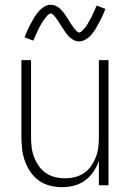

<svg xmlns="http://www.w3.org/2000/svg" viewBox="-20 -770 540 798"><path d="M237 8Q212 8 187 1.5Q162 -5 141.5 -19.5Q121 -34 106.5 -55.5Q92 -77 83.5 -100.5Q75 -124 72 -149.5Q69 -175 69 -200V-520H109V-200Q109 -179 111.5 -158Q114 -137 121.5 -117.5Q129 -98 141 -80.5Q153 -63 170.5 -51Q188 -39 208.5 -34Q229 -29 250 -29Q271 -29 291.5 -34Q312 -39 329.5 -51Q347 -63 359 -80.5Q371 -98 378.5 -117.5Q386 -137 388.5 -158Q391 -179 391 -200V-520H431V0H391V-102Q383 -78 368.5 -56.5Q354 -35 333.5 -20Q313 -5 288 1.5Q263 8 237 8ZM309 -598Q302 -598 295 -600Q288 -602 282 -606Q276 -610 270.5 -614.5Q265 -619 260.5 -624.5Q256 -630 252 -636Q248 -642 244 -648Q240 -654 236 -660Q232 -666 228 -672.5Q224 -679 219.5 -685.5Q215 -692 211.5 -697Q208 -702 202 -708Q196 -714 191 -714Q187 -714 184 -711.5Q181 -709 178 -706.5Q175 -704 171.5 -699Q168 -694 166 -692Q164 -690 162.5 -687.5Q161 -685 159 -682.5Q157 -680 155.5 -677Q154 -674 152 -671Q150 -668 148 -664.5Q146 -661 144 -657Q142 -653 140 -649Q138 -645 136 -640.5Q134 -636 132 -631.5Q130 -627 127.5 -622Q125 -617 123 -612Q121 -607 118 -601L82 -615Q86 -625 89.5 -633.5Q93 -642 96.5 -649.5Q100 -657 104 -664.5Q108 -672 111.5 -678Q115 -684 118 -690Q121 -696 124.5 -701Q128 -706 131.5 -711Q135 -716 140 -722Q145 -728 150.5 -732.5Q156 -737 162.5 -741.5Q169 -746 176 -748Q183 -750 191 -750Q198 -750 205 -748Q212 -746 218 -742.5Q224 -739 229.5 -734Q235 -729 239.5 -723.5Q244 -718 248 -712.5Q252 -707 256 -701Q260 -695 264 -688.5Q268 -682 272 -675.5Q276 -669 280.5 -663Q285 -657 288.5 -652Q292 -647 298 -641Q304 -635 309 -635Q313 -635 316 -637.5Q319 -640 322 -642.5Q325 -645 328.5 -649.5Q332 -654 334 -656Q336 -658 337.5 -660.5Q339 -663 341 -665.5Q343 -668 344.5 -671Q346 -674 348 -677.5Q350 -681 352 -684.5Q354 -688 356 -691.5Q358 -695 360 -699Q362 -703 364 -707.5Q366 -712 368 -716.5Q370 -721 372.5 -726Q375 -731 377 -736.5Q379 -742 382 -747L418 -733Q414 -724 410.5 -715Q407 -706 403.5 -698.5Q400 -691 396 -684Q392 -677 388.5 -670.5Q385 -664 382 -658Q379 -652 375.5 -647Q372 -642 368.5 -637Q365 -632 360 -626Q355 -620 349.5 -615.5Q344 -611 337.5 -607Q331 -603 324 -600.5Q317 -598 309 -598Z"/></svg>

Font: Iosevka Extralight
Style: Regular
Weight: 200
Monospace: yes
Designer: Belleve Invis
Foundry: Belleve Invis
Version: Version 32.0.1; ttfautohint (v1.8.4)